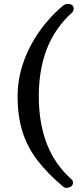

<svg xmlns="http://www.w3.org/2000/svg" viewBox="-20 -768 399 960"><path d="M337 163Q330 169 317.5 171Q305 173 298 167Q218 100 167 33.5Q116 -33 92 -110.5Q68 -188 68 -287Q68 -372 96.5 -454.5Q125 -537 177 -611Q229 -685 298 -742Q304 -747 318 -748Q332 -749 341 -742Q349 -735 348.5 -724Q348 -713 341 -706Q255 -628 214.5 -524Q174 -420 174 -287Q174 -152 214.5 -48Q255 56 340 131Q345 136 345 146Q345 156 337 163Z"/></svg>

Font: Junicode SmExp
Style: Bold
Weight: 700
Width: 6
Designer: Peter S. Baker
Version: Version 2.205; ttfautohint (v1.8.4)